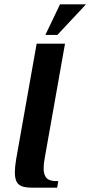

<svg xmlns="http://www.w3.org/2000/svg" viewBox="-20 -860 414 880"><path d="M48 -69Q48 -94 54 -130L148 -660H278L184 -130Q180 -109 180 -87Q180 -59 193 -44.5Q206 -30 237 -30H247L242 0H122Q82 0 65 -15.5Q48 -31 48 -69ZM188 -700 255 -840H374L243 -700Z"/></svg>

Font: Philosopher
Style: Bold Italic
Weight: 700
Italic angle: -10°
Designer: Jovanny Lemonad
Foundry: Jovanny Lemonad
Version: Version 2.000